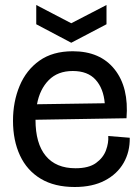

<svg xmlns="http://www.w3.org/2000/svg" viewBox="-20 -735 562 768"><path d="M279 13Q198 13 143 -20Q88 -53 60 -113Q32 -173 32 -252Q32 -328 58.5 -391.5Q85 -455 138 -492.5Q191 -530 271 -530Q381 -530 438.5 -457.5Q496 -385 486 -262L122 -256Q122 -161 163 -111.5Q204 -62 282 -62Q335 -62 364 -83Q393 -104 404 -134Q415 -164 413 -191L499 -184Q500 -128 474.5 -83.5Q449 -39 399.5 -13Q350 13 279 13ZM271 -451Q211 -451 175 -414.5Q139 -378 128 -318L399 -322Q394 -381 362.5 -416Q331 -451 271 -451ZM125 -715 265 -642 406 -715V-638L265 -564L125 -638Z"/></svg>

Font: Bricolage Grotesque 48pt
Style: Regular
Weight: 400
Designer: Mathieu Triay
Foundry: Atelier Triay
Version: Version 1.000; ttfautohint (v1.8.4.7-5d5b);gftools[0.9.32]